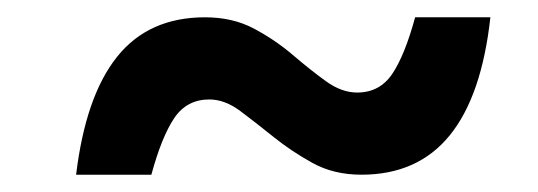

<svg xmlns="http://www.w3.org/2000/svg" viewBox="-20 -445 622 222"><path d="M68 -243Q79 -334 115.5 -379.5Q152 -425 217 -425Q249 -425 273.5 -412Q298 -399 318.5 -381.5Q339 -364 357 -351Q375 -338 393 -338Q419 -338 433.5 -359.5Q448 -381 460 -425H547Q537 -334 500 -288.5Q463 -243 398 -243Q366 -243 341.5 -256.5Q317 -270 296.5 -286.5Q276 -303 258 -316.5Q240 -330 222 -330Q196 -330 181.5 -308.5Q167 -287 155 -243Z"/></svg>

Font: Gantari SemiBold
Style: Italic
Weight: 600
Italic angle: -10°
Designer: Anugrah Pasau
Foundry: Lafontype
Version: Version 1.000